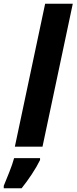

<svg xmlns="http://www.w3.org/2000/svg" viewBox="-81 -780 407 1021"><path d="M-2 0 159 -760H306L145 0ZM-61 208Q-49 179 -32 136.5Q-15 94 -6 61H132V71Q115 106 87.5 147.5Q60 189 34 221H-61Z"/></svg>

Font: Noto Sans Condensed ExtraBold
Style: Italic
Weight: 800
Width: 3
Italic angle: -12°
Designer: Monotype Design Team
Foundry: Monotype Imaging Inc.
Version: Version 2.013; ttfautohint (v1.8.4.7-5d5b)